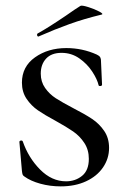

<svg xmlns="http://www.w3.org/2000/svg" viewBox="-20 -651 442 683"><path d="M241 -266Q282 -245 307.5 -228Q333 -211 350.5 -185.5Q368 -160 368 -125Q368 -87 346.5 -55.5Q325 -24 286 -6Q247 12 196 12Q158 12 123.5 2.5Q89 -7 67 -23Q62 -26 60.5 -30Q59 -34 58 -43L49 -146Q49 -150 54 -151Q59 -152 61 -148Q81 -90 122.5 -48Q164 -6 215 -6Q248 -6 272 -25.5Q296 -45 296 -86Q296 -118 280 -142.5Q264 -167 240 -183.5Q216 -200 178 -221Q139 -242 115 -258.5Q91 -275 74.5 -299.5Q58 -324 58 -357Q58 -414 104.5 -447Q151 -480 216 -480Q273 -480 324 -457Q332 -453 335 -449.5Q338 -446 339 -439L343 -350Q343 -346 338 -345Q333 -344 331 -347Q326 -369 308 -396.5Q290 -424 262 -443.5Q234 -463 199 -463Q163 -463 144 -442.5Q125 -422 125 -389Q125 -360 140.5 -338Q156 -316 178.5 -301.5Q201 -287 241 -266ZM117 -521Q113 -521 112 -525.5Q111 -530 114 -532Q149 -551 214 -595Q248 -619 266 -630Q271 -633 293.5 -626Q316 -619 333 -610Q350 -601 341 -599Q279 -584 227.5 -565.5Q176 -547 119 -522Z"/></svg>

Font: Cormorant SC Medium
Style: Regular
Weight: 500
Designer: Christian Thalmann (Catharsis Fonts)
Foundry: Catharsis Fonts
Version: Version 4.000